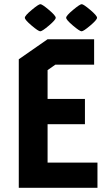

<svg xmlns="http://www.w3.org/2000/svg" viewBox="-20 -900 527 920"><path d="M208 -426H387V-305H208V-121H447V0H70V-616L208 -712H431V-590H245L208 -564ZM214.5 -852.5Q247 -825 247 -815Q247 -805 214.5 -777.5Q182 -750 173 -750Q164 -750 131.5 -777.5Q99 -805 99 -815Q99 -825 132 -852.5Q165 -880 173.5 -880Q182 -880 214.5 -852.5ZM412.5 -852.5Q445 -825 445 -815Q445 -805 412.5 -777.5Q380 -750 371 -750Q362 -750 329.5 -777.5Q297 -805 297 -815Q297 -825 330 -852.5Q363 -880 371.5 -880Q380 -880 412.5 -852.5Z"/></svg>

Font: Germania One
Style: Regular
Weight: 400
Designer: John Vargas Beltran
Foundry: John Vargas Beltran
Version: Version 1.001